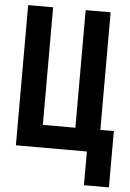

<svg xmlns="http://www.w3.org/2000/svg" viewBox="-58 -733 640 942"><g transform="rotate(5 262.0 -262.0)"><path d="M42 -690.4H165V-111.3H325.2V-690.4H448.2V-111.3H514.6V166H391.6V0H42Z"/></g></svg>

Font: Dinish Condensed
Style: Bold
Weight: 700
Width: 3
Designer: Bert Driehuis
Foundry: Playbeing
Version: Version 3.006; git-39231f3c-release